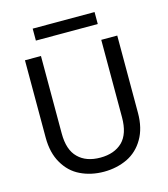

<svg xmlns="http://www.w3.org/2000/svg" viewBox="-124 -951 924 1055"><g transform="rotate(-15 337.5 -423.5)"><path d="M75 -697C75 -697 75 -257 75 -257C75 -257 75 -257 75 -257C75 -199 87 -150 110 -111C133 -71 164 -41 204 -22C243 -3 288 7 337 7C337 7 337 7 337 7C386 7 431 -3 471 -22C510 -41 542 -71 565 -111C588 -150 600 -199 600 -257C600 -257 600 -697 600 -697C600 -697 509 -697 509 -697C509 -697 509 -256 509 -256C509 -256 509 -256 509 -256C509 -194 494 -148 464 -118C433 -88 391 -73 338 -73C338 -73 338 -73 338 -73C284 -73 242 -88 212 -118C181 -148 166 -194 166 -256C166 -256 166 -697 166 -697C166 -697 75 -697 75 -697ZM161 -854C161 -854 161 -786 161 -786C161 -786 513 -786 513 -786C513 -786 513 -854 513 -854C513 -854 161 -854 161 -854Z"/></g></svg>

Font: Girnar Poppins
Style: Regular
Weight: 500
Designer: Ninad Kale (Devanagari), Jonny Pinhorn (Latin)
Foundry: Indian Type Foundry
Version: ""